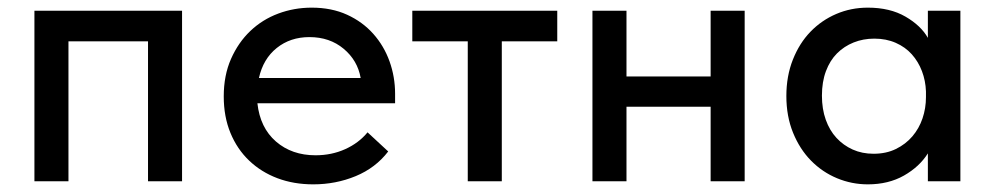

<svg xmlns="http://www.w3.org/2000/svg" viewBox="-20 -474 2600 502"><path d="M70 -446H456V0H367V-366H159V0H70Z M799 8Q748 8 705.5 -8Q663 -24 631.5 -54Q600 -84 582.5 -126.5Q565 -169 565 -222Q565 -277 584 -320Q603 -363 634.5 -393Q666 -423 707.5 -438.5Q749 -454 795 -454Q847 -454 887.5 -435.5Q928 -417 956 -385.5Q984 -354 998.5 -313.5Q1013 -273 1013 -229V-204H653Q660 -140 701.5 -104Q743 -68 805 -68Q847 -68 882.5 -84Q918 -100 941 -128L995 -78Q962 -35 910 -13.5Q858 8 799 8ZM789 -377Q739 -377 703.5 -348.5Q668 -320 657 -270H923Q915 -316 878.5 -346.5Q842 -377 789 -377Z M1203 -366H1058V-446H1437V-366H1292V0H1203Z M1838 -195H1618V0H1529V-446H1618V-274H1838V-446H1927V0H1838Z M2249 8Q2207 8 2168.5 -8Q2130 -24 2100.5 -54Q2071 -84 2053.5 -127Q2036 -170 2036 -223Q2036 -275 2053 -318Q2070 -361 2099 -391Q2128 -421 2166.5 -437.5Q2205 -454 2249 -454Q2307 -454 2347.5 -430.5Q2388 -407 2406 -375V-446H2491V0H2406V-73Q2384 -38 2343.5 -15Q2303 8 2249 8ZM2264 -72Q2297 -72 2322.5 -84.5Q2348 -97 2365.5 -117.5Q2383 -138 2392 -164.5Q2401 -191 2401 -220V-235Q2400 -263 2390.5 -288Q2381 -313 2364 -332Q2347 -351 2322 -362Q2297 -373 2266 -373Q2237 -373 2212 -363Q2187 -353 2168.5 -334.5Q2150 -316 2139.5 -288Q2129 -260 2129 -224Q2129 -189 2139 -161Q2149 -133 2167 -113.5Q2185 -94 2209.5 -83Q2234 -72 2264 -72Z"/></svg>

Font: Tilda Sans Medium
Style: Regular
Weight: 500
Designer: ParaType Ltd
Foundry: ParaType Ltd
Version: Version 1.009